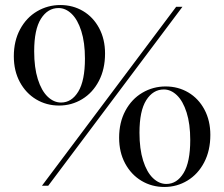

<svg xmlns="http://www.w3.org/2000/svg" viewBox="-20 -739 892 764"><path d="M681 -712H706L172 0H147ZM220 -719Q270 -719 310.5 -695Q351 -671 374.5 -627Q398 -583 398 -526Q398 -464 373.5 -417Q349 -370 307 -344.5Q265 -319 215 -319Q165 -319 124 -343.5Q83 -368 59 -412.5Q35 -457 35 -515Q35 -576 60 -622.5Q85 -669 127.5 -694Q170 -719 220 -719ZM223 -331Q265 -331 291.5 -374.5Q318 -418 318 -506Q318 -570 303.5 -615.5Q289 -661 265 -684Q241 -707 213 -707Q170 -707 143 -664.5Q116 -622 116 -535Q116 -470 130.5 -424Q145 -378 169.5 -354.5Q194 -331 223 -331ZM639 -395Q689 -395 729.5 -371Q770 -347 793.5 -303Q817 -259 817 -202Q817 -140 792.5 -93Q768 -46 726 -20.5Q684 5 634 5Q584 5 543 -19.5Q502 -44 478 -88.5Q454 -133 454 -191Q454 -252 479 -298.5Q504 -345 546.5 -370Q589 -395 639 -395ZM642 -7Q684 -7 710.5 -50.5Q737 -94 737 -182Q737 -246 722.5 -291.5Q708 -337 684 -360Q660 -383 632 -383Q589 -383 562 -340.5Q535 -298 535 -211Q535 -146 549.5 -100Q564 -54 588.5 -30.5Q613 -7 642 -7Z"/></svg>

Font: Nyght Serif Light
Style: Regular
Weight: 300
Designer: Maksym Kobuzan
Version: Version 0.410